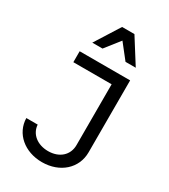

<svg xmlns="http://www.w3.org/2000/svg" viewBox="-231 -1068 1042 1186"><g transform="rotate(30 290.0 -475.5)"><path d="M48 -178C50 -69 143 10 267 10C395 10 487 -73 487 -187V-700H127V-622H400V-188C400 -117 346 -68 266 -68C189 -68 133 -113 129 -178ZM168 -785H241L323 -889L405 -785H478L367 -961H279Z"/></g></svg>

Font: CommitMono-dimboump
Style: Regular
Weight: 400
Monospace: yes
Designer: Eigil Nikolajsen
Foundry: Eigil Nikolajsen
Version: Version 1.143